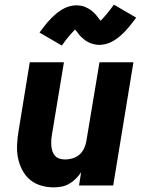

<svg xmlns="http://www.w3.org/2000/svg" viewBox="-20 -798 640 826"><path d="M210 8Q181 8 154 -0.5Q127 -9 107 -26.5Q87 -44 74.5 -69Q62 -94 57 -121Q52 -148 53.5 -177Q55 -206 60 -235L108 -530H255L203 -216Q201 -204 200.5 -192Q200 -180 201 -168.5Q202 -157 206 -146Q210 -135 217.5 -127Q225 -119 236.5 -115.5Q248 -112 260 -112Q276 -112 291.5 -116.5Q307 -121 320 -131.5Q333 -142 340.5 -157Q348 -172 351 -188L408 -530H554L467 0H320L329 -57Q319 -42 306 -29Q293 -16 277 -7Q261 2 244 5Q227 8 210 8ZM246 -602 150 -658Q160 -671 168.5 -682.5Q177 -694 185.5 -703.5Q194 -713 202 -721Q210 -729 218 -736Q226 -743 237.5 -751Q249 -759 260 -764Q271 -769 283.5 -772Q296 -775 308 -775Q313 -775 319 -774.5Q325 -774 330.5 -773Q336 -772 341.5 -770Q347 -768 352 -765.5Q357 -763 361.5 -760.5Q366 -758 370 -755Q374 -752 379 -748Q384 -744 387.5 -740Q391 -736 394.5 -732Q398 -728 400.5 -724.5Q403 -721 406 -717Q409 -713 413 -709Q420 -716 425 -721.5Q430 -727 437 -735.5Q444 -744 452.5 -754.5Q461 -765 470 -778L566 -722Q556 -709 547.5 -698Q539 -687 530.5 -677Q522 -667 514 -659Q506 -651 498 -644Q490 -637 478.5 -629Q467 -621 456 -616Q445 -611 432.5 -608Q420 -605 408 -605Q402 -605 396.5 -605.5Q391 -606 385.5 -607.5Q380 -609 374.5 -610.5Q369 -612 364 -614.5Q359 -617 354.5 -619.5Q350 -622 346 -625Q342 -628 337 -632.5Q332 -637 328 -640.5Q324 -644 321 -648Q318 -652 315.5 -655.5Q313 -659 309.5 -663.5Q306 -668 303 -671Q296 -664 291 -658.5Q286 -653 279 -645Q272 -637 263.5 -626Q255 -615 246 -602Z"/></svg>

Font: Iosevka Curly HvExObl
Style: Regular
Weight: 900
Width: 7
Italic angle: -9°
Monospace: yes
Designer: Belleve Invis
Foundry: Belleve Invis
Version: Version 11.1.0; ttfautohint (v1.8.3)